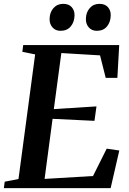

<svg xmlns="http://www.w3.org/2000/svg" viewBox="-30 -977 670 997"><path d="M-10 0 -5.5 -33.5 66 -47.5 152.5 -694.5 86 -708 90.5 -743H589L579.5 -572.5H519L489.5 -689.5L288.5 -701.5L249.5 -410.5L471 -424.5L460.5 -349.5L243 -360L201.5 -48L453 -63L524 -205L589.5 -195.5L544.5 0ZM284 -817Q258.5 -817 242.8 -834.5Q227 -852 227.5 -879Q228 -912.5 247.5 -934.8Q267 -957 298 -957Q327.5 -957 342.5 -939.8Q357.5 -922.5 357 -897.5Q356.5 -863 337.5 -840Q318.5 -817 284 -817ZM472.5 -817Q447 -817 431.2 -834.5Q415.5 -852 416 -879Q416.5 -912.5 435.8 -934.8Q455 -957 486 -957Q515.5 -957 530.5 -939.8Q545.5 -922.5 545 -897.5Q544.5 -863 525.8 -840Q507 -817 472.5 -817Z"/></svg>

Font: Merriweather 72pt SemiBold
Style: Italic
Weight: 600
Italic angle: -7.8°
Version: Version 2.101